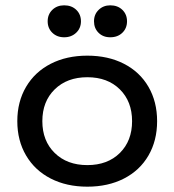

<svg xmlns="http://www.w3.org/2000/svg" viewBox="-20 -691 655 721"><path d="M570 -236Q570 -163 537.5 -107Q505 -51 445.5 -20.5Q386 10 308 10Q230 10 170.5 -20.5Q111 -51 78 -107Q45 -163 45 -236Q45 -309 78 -365Q111 -421 170.5 -451.5Q230 -482 308 -482Q386 -482 445.5 -451.5Q505 -421 537.5 -365Q570 -309 570 -236ZM476 -236Q476 -310 430 -355.5Q384 -401 308 -401Q232 -401 185.5 -355.5Q139 -310 139 -236Q139 -162 185.5 -116.5Q232 -71 308 -71Q384 -71 430 -116.5Q476 -162 476 -236ZM159 -611Q159 -637 176.5 -654Q194 -671 221 -671Q249 -671 266.5 -654Q284 -637 284 -611Q284 -585 266 -568Q248 -551 221 -551Q194 -551 176.5 -568Q159 -585 159 -611ZM333 -611Q333 -637 350.5 -654Q368 -671 394 -671Q422 -671 439.5 -654Q457 -637 457 -611Q457 -585 439.5 -568Q422 -551 394 -551Q367 -551 350 -568Q333 -585 333 -611Z"/></svg>

Font: Madhuban
Style: Regular
Weight: 400
Designer: jaikishan Patel
Foundry: MagicType
Version: Version 1.000